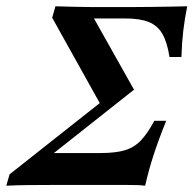

<svg xmlns="http://www.w3.org/2000/svg" viewBox="-45 -591 616 611"><path d="M-25 0 -14.5 -36.3 288.7 -275.8 282.3 -245.2 121 -534.7 131.5 -571Q160.5 -570.2 190.7 -569.4Q221 -568.5 250.4 -568.5Q279.8 -568.5 303.2 -568.5H374.2Q403.2 -568.5 433.5 -569Q463.7 -569.4 493.1 -569.8Q522.6 -570.2 550.8 -571Q542.7 -530.6 538.3 -494Q533.9 -457.3 532.3 -409.7H494.4Q487.1 -456.5 471.8 -483.1Q456.5 -509.7 428.2 -521Q400 -532.3 352.4 -532.3H254L381.5 -305.6L83.9 -70.2L107.3 -104H275.8Q322.6 -104 352.4 -112.9Q382.3 -121.8 403.6 -144.4Q425 -166.9 446 -206.5H483.9Q459.7 -146.8 444 -98.4Q428.2 -50 416.9 0Q404 -1.6 391.9 -2Q379.8 -2.4 362.9 -2.4H183.9Q152.4 -2.4 115.7 -2.4Q79 -2.4 42.7 -2Q6.5 -1.6 -25 0Z"/></svg>

Font: Playfair 9pt
Style: Bold Italic
Weight: 700
Italic angle: -15.6°
Designer: Claus Eggers Sørensen
Foundry: Claus Eggers Sørensen
Version: Version 2.203